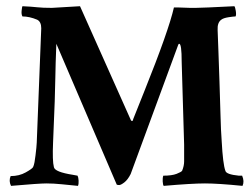

<svg xmlns="http://www.w3.org/2000/svg" viewBox="-20 -603 817 627"><path d="M100 -137.3 114.7 -510.7Q114.7 -532 101.3 -538.7Q76 -549.3 53.3 -549.3Q49.3 -556 50.7 -568.7Q52 -581.3 53.3 -582.7Q84 -581.3 101.3 -579.3Q118.7 -577.3 149.3 -577.3L241.3 -582.7L408 -209.3L410.7 -208Q414.7 -208 414.7 -213.3L452 -306.7Q530.7 -502.7 548 -578.7Q548 -578.7 560 -578.7L601.3 -577.3Q601.3 -577.3 618.7 -577.3Q638.7 -577.3 745.3 -582.7Q748 -580 750 -567.3Q752 -554.7 749.3 -549.3Q742.7 -549.3 726 -546.7Q709.3 -544 702.7 -538.7Q689.3 -529.3 690.7 -504.7Q692 -480 693.3 -435.3Q694.7 -390.7 696.7 -337.3Q698.7 -284 700 -230Q701.3 -176 704 -141.3Q708 -66.7 716 -45.3Q718.7 -33.3 760 -29.3Q768 -29.3 770.7 -29.3Q778.7 -10.7 772 4Q692 -4 649.3 -4Q606.7 -4 514.7 4Q512 1.3 511.3 -10.7Q510.7 -22.7 513.3 -29.3Q541.3 -29.3 556.7 -35.3Q572 -41.3 574.7 -45.3Q581.3 -61.3 581.3 -76V-130.7L573.3 -401.3Q573.3 -460 565.3 -460Q562.7 -460 561.3 -454.7L406.7 -34.7Q397.3 -16 386 -7.3Q374.7 1.3 369.3 1.3Q364 1.3 361.3 0L164 -460Q161.3 -392 160.7 -349.3Q160 -306.7 158.7 -272Q154.7 -173.3 153.3 -137.3Q150.7 -77.3 156 -57.3Q158.7 -41.3 218.7 -32Q230.7 -29.3 233.3 -29.3Q236 -24 236.7 -13.3Q237.3 -2.7 234.7 4Q208 1.3 181.3 -1.3Q154.7 -4 131.3 -4Q108 -4 16 4Q8 -12 14.7 -28Q42.7 -28 64 -40Q85.3 -52 88 -57.3Q90.7 -62.7 92.7 -73.3Q94.7 -84 96 -96Q97.3 -108 98.7 -120Q100 -132 100 -137.3Z"/></svg>

Font: Ramaraja
Style: Regular
Weight: 400
Designer: Appaji Ambarisha Darbha
Foundry: Andhrapradesh Society for Knowledge Networks
Version: Version 1.0.4; ttfautohint (v1.2.25-373a) -l 7 -r 28 -G 50 -